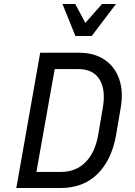

<svg xmlns="http://www.w3.org/2000/svg" viewBox="-20 -945 677 965"><path d="M62 0 182 -680H376Q455 -680 507 -644Q559 -608 580 -545Q601 -482 586 -399L563 -264Q541 -141 470 -70.5Q399 0 283 0ZM372 -598H255L163 -81H286Q361 -81 409 -129Q457 -177 473 -264L496 -399Q513 -491 481 -544.5Q449 -598 372 -598ZM563 -925 441 -764H359L294 -925H358L409 -830L493 -925Z"/></svg>

Font: Inria Sans
Style: Italic
Weight: 400
Italic angle: -10°
Designer: Black Foundry Team
Foundry: Black Foundry
Version: Version 1.2; ttfautohint (v1.8.3)